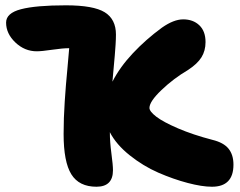

<svg xmlns="http://www.w3.org/2000/svg" viewBox="-20 -646 903 722"><path d="M342.8 56.2Q277.3 56.2 248.3 9.5Q219.2 -37.1 219.2 -142.1Q219.2 -201.2 223.4 -264.2Q227.5 -327.1 233.2 -384.8Q238.8 -442.4 240.2 -464.8Q216.3 -464.8 176.5 -459Q136.7 -453.1 118.2 -453.1Q72.8 -453.1 37.8 -486.3Q2.9 -519.5 2.9 -561Q2.9 -596.7 58.8 -611.3Q114.7 -626 228 -626Q331.5 -626 373.8 -599.9Q416 -573.7 416 -516.1Q416 -500 414.6 -477.5Q413.1 -455.1 411.6 -437.3Q410.2 -419.4 407.2 -388.2Q404.3 -356.9 402.8 -338.9Q430.7 -393.6 479.7 -445.8Q528.8 -498 588.9 -542Q633.3 -573.2 668.9 -573.2Q706.1 -573.2 729.5 -551Q752.9 -528.8 752.9 -487.8Q752.9 -455.1 737.5 -430.4Q722.2 -405.8 687 -382.8Q632.3 -350.6 587.2 -307.4Q542 -264.2 542 -240.2Q542 -227.1 567.6 -207.3Q593.3 -187.5 649.4 -163.3Q705.6 -139.2 778.8 -120.1Q820.8 -109.9 839.4 -86.9Q857.9 -64 857.9 -26.9Q857.9 56.2 776.9 56.2Q739.7 56.2 685.8 42Q631.8 27.8 575.2 3.2Q518.6 -21.5 467.8 -62Q417 -102.5 393.1 -148.9V-147.9Q393.1 -112.8 398.9 -69.1Q404.8 -25.4 404.8 -5.9Q404.8 56.2 342.8 56.2Z"/></svg>

Font: Shantell Sans Irregular Bouncy
Style: Regular
Weight: 800
Designer: Stephen Nixon, Anya Danilova, Shantell Martin
Foundry: Arrow Type
Version: Version 1.006;[9816181b4]